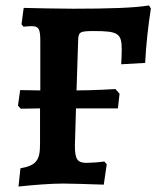

<svg xmlns="http://www.w3.org/2000/svg" viewBox="-20 -674 594 705"><path d="M527 -654C473 -645 382 -642 248 -642C194 -642 113 -644 67 -645L59 -585L66 -576C78 -577 89 -578 96 -578C122 -578 128 -568 128 -524V-342C86 -343 54 -343 54 -343L46 -286L56 -275C56 -275 88 -275 127 -276V-143C127 -85 112 -66 55 -56L48 11C103 5 168 0 211 0C240 0 302 2 361 4L372 -71L363 -81C342 -78 314 -76 298 -76C264 -76 255 -89 255 -140L259 -276H413L419 -330L404 -347C404 -347 321 -342 261 -342L267 -526C268 -557 273 -560 326 -560C414 -560 427 -551 427 -492C427 -471 426 -460 425 -438L513 -443C516 -506 524 -579 534 -643Z"/></svg>

Font: Alegreya SC
Style: Bold
Weight: 700
Designer: Juan Pablo del Peral
Foundry: Huerta Tipografica
Version: Version 2.007;PS 002.007;hotconv 1.0.88;makeotf.lib2.5.64775